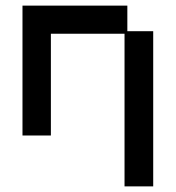

<svg xmlns="http://www.w3.org/2000/svg" viewBox="-20 -470 626 683"><path d="M423 193V-350H161V12H60V-450H433V-359H525V193Z"/></svg>

Font: Pixelify Sans
Style: Regular
Weight: 400
Designer: Stefie Justprince
Foundry: Typecalism Foundryline
Version: Version 1.000;February 13, 2025;FontCreator 15.0.0.3015 64-b